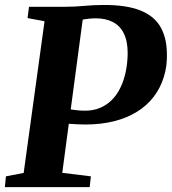

<svg xmlns="http://www.w3.org/2000/svg" viewBox="-29 -771 708 791"><path d="M-9 0 -4.5 -44.5 68.5 -58.5 154.5 -683.5 84.5 -696.5 90.5 -743H237Q279.5 -743 318.5 -746.8Q357.5 -750.5 397.5 -750.5Q490 -751 547 -728.8Q604 -706.5 630.5 -662.8Q657 -619 658.5 -554.5Q660.5 -500.5 646.2 -454.5Q632 -408.5 604 -372Q576 -335.5 534.5 -310Q493 -284.5 439.5 -271.2Q386 -258 321 -258Q307.5 -258 288.5 -259Q269.5 -260 252.8 -261.2Q236 -262.5 228 -263L226.5 -326.5Q237.5 -324 252.8 -321.5Q268 -319 285.8 -317Q303.5 -315 322 -315Q355.5 -315 383 -326.5Q410.5 -338 431.8 -359.2Q453 -380.5 467.2 -410Q481.5 -439.5 489 -475.2Q496.5 -511 497 -551.5Q497 -601.5 481.2 -633.2Q465.5 -665 436 -680.2Q406.5 -695.5 365.5 -695.5Q351.5 -695.5 335.5 -693.8Q319.5 -692 301.8 -688.2Q284 -684.5 265 -678L316.5 -726L227.5 -59L345.5 -44.5L340.5 0Z"/></svg>

Font: Merriweather 36pt ExtraBold
Style: Italic
Weight: 800
Italic angle: -7.8°
Version: Version 2.101